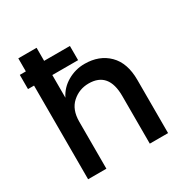

<svg xmlns="http://www.w3.org/2000/svg" viewBox="-169 -880 985 1019"><g transform="rotate(-30 323.0 -370.5)"><path d="M351 -661V-574H193V-435Q217 -484 265.5 -512Q314 -540 370 -540Q460 -540 515.5 -485Q571 -430 571 -326V0H459V-292Q459 -439 337 -439Q279 -439 236 -400.5Q193 -362 193 -288V0H81V-574H44V-661H81V-741H193V-661Z"/></g></svg>

Font: Montreal
Style: Regular
Weight: 400
Designer: Julieta Ulanovsky, usr_local_share
Foundry: Julieta Ulanovsky, usr_local_share
Version: Version 2.001